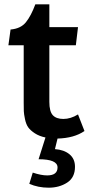

<svg xmlns="http://www.w3.org/2000/svg" viewBox="-20 -629 417 891"><path d="M144 -609H209V-503H342L332 -419H209V-156Q209 -112 225 -94.5Q241 -77 274 -77Q308 -77 342 -98L372 -21Q324 12 247 14L235 63Q277 66 302.5 87Q328 108 328 145Q328 195 291.5 218.5Q255 242 206 242Q157 242 116 224L132 172Q171 185 199 185Q247 185 247 148Q247 110 159 110L191 9Q162 3 141.5 -10.5Q121 -24 111 -38Q101 -52 96 -76Q91 -100 90.5 -113Q90 -126 90 -152V-419H19L29 -492Q76 -496 100 -525.5Q124 -555 144 -609Z"/></svg>

Font: Bree Serif
Style: Regular
Weight: 400
Designer: Veronika Burian, Jos Scaglione
Foundry: TypeTogether
Version: Version 1.001